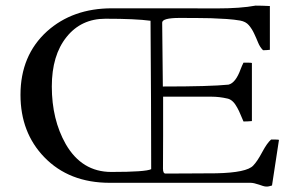

<svg xmlns="http://www.w3.org/2000/svg" viewBox="-20 -666 1071 700"><path d="M385.7 -39.1Q511.7 -39.1 531.2 -49.3Q531.2 -269.5 528.8 -590.3Q474.6 -597.7 364.3 -597.7Q275.9 -597.7 222.7 -531.2Q168.9 -464.4 168.9 -350.6Q168.9 -230 219.7 -140.6Q278.3 -39.1 385.7 -39.1ZM571.3 -583.5 573.7 -350.6Q746.1 -350.6 813 -357.4Q839.4 -363.8 857.4 -414.1Q862.3 -426.8 867.7 -437.5Q877.9 -437.5 885.5 -437.5Q893.1 -437.5 898.4 -436.5V-224.6Q882.8 -223.1 867.7 -223.1Q862.3 -234.9 856.9 -248.3Q851.6 -261.7 844.7 -273.9Q829.6 -302.2 809.6 -306.6Q779.8 -313.5 751.5 -313.5H574.7V-172.9Q574.7 -108.9 574.2 -51.3Q574.2 -33.2 583.5 -33.2Q633.8 -33.7 682.6 -33.7Q731.4 -33.7 768.6 -34.2Q879.9 -36.6 903.3 -62.5Q918 -77.6 935.8 -111.1Q953.6 -144.5 968.3 -157.2Q977.5 -157.2 984.6 -157.2Q991.7 -157.2 997.1 -156.2L971.7 10.3L960.9 13.2Q957 14.2 951.4 14.2Q945.8 14.2 938.7 12Q931.6 9.8 924.8 7.3Q904.8 0.5 894 0.5H380.4Q231.9 0.5 141.6 -92.8Q54.7 -182.6 54.7 -320.3Q54.7 -463.9 151.4 -551.8Q245.1 -635.7 387.7 -635.7H633.3L768.6 -635.3Q857.4 -635.3 911.6 -645.5Q934.6 -645.5 963.9 -644V-484.4Q950.7 -482.9 939 -482.9Q927.7 -494.1 920.9 -511Q914.1 -527.8 906.2 -544.4Q898.4 -561 887.2 -574.2Q876 -587.4 855.2 -591.1Q834.5 -594.7 806.9 -596.7Q779.3 -598.6 749 -599.6Q698.7 -600.6 635 -600.6Q571.3 -600.6 571.3 -583.5Z"/></svg>

Font: RadleyRegular
Style: Regular
Weight: 400
Designer: vernon adams
Foundry: vernon adams
Version: Version 1.000;PS 001.001;hotconv 1.0.56